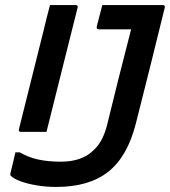

<svg xmlns="http://www.w3.org/2000/svg" viewBox="-20 -720 673 760"><path d="M178 -700H279Q290 -700 287 -689Q256 -567 225.5 -444Q195 -321 164 -198H63Q52 -198 55 -209Q79 -306 103.5 -403Q128 -500 152 -597Q158 -623 164.5 -648.5Q171 -674 178 -700ZM221 -80Q307 -80 353 -128Q371 -145 383.5 -169.5Q396 -194 404 -226Q426 -317 449.5 -410Q473 -503 499 -604H371Q361 -604 363 -615Q369 -638 374 -658Q379 -678 385 -700H624Q635 -700 632 -689Q604 -574 575.5 -460.5Q547 -347 518 -232Q485 -101 409 -40.5Q333 20 202 20Q164 20 127 14Q90 8 62.5 -2Q35 -12 23 -24Q19 -28 22 -37Q27 -57 31.5 -76Q36 -95 41 -117H58Q90 -98 129.5 -89Q169 -80 221 -80Z"/></svg>

Font: Recursive Mn Lnr St Med
Style: Italic
Weight: 500
Italic angle: -15°
Monospace: yes
Version: Version 1.079;hotconv 1.0.112;makeotfexe 2.5.65598; ttfautoh